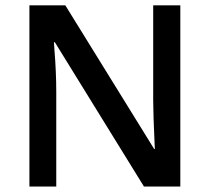

<svg xmlns="http://www.w3.org/2000/svg" viewBox="-20 -685 770 705"><path d="M642.1 -665.3V0H508.6L181.5 -529.8H178L180 -500.5Q186.6 -419.6 186.6 -345.8V0H88V-665.3H219.9L546 -138H548.5Q542.5 -267.9 542.5 -316.5V-665.3Z"/></svg>

Font: Khula Semibold
Style: Regular
Weight: 600
Designer: Erin McLaughlin, Steve Matteson
Version: Version 1.000;PS 1.0;hotconv 1.0.72;makeotf.lib2.5.5900; ttf